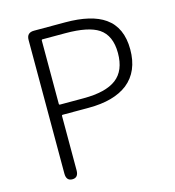

<svg xmlns="http://www.w3.org/2000/svg" viewBox="-108 -820 829 912"><g transform="rotate(-15 306.0 -364.5)"><path d="M136 0Q106 0 106 -36V-693Q106 -729 142 -729H295Q425 -729 490 -683Q561 -633 561 -525Q561 -417 491 -361Q423 -308 299 -308H171Q166 -308 166 -303V-36Q166 0 136 0ZM166 -363Q166 -358 171 -358H287Q396 -358 448 -397.5Q500 -437 500 -523.5Q500 -610 446 -646Q396 -679 283 -679H171Q166 -679 166 -674Z"/></g></svg>

Font: Resource Han Rounded CN Light
Style: Regular
Weight: 300
Designer: Cyano Hao (round all glyphs); Ryoko NISHIZUKA 西塚涼子 (kana, bopomofo & ideographs); Paul D. Hunt (Latin, Greek & Cyrillic)
Foundry: Cyano Hao
Version: 0.990